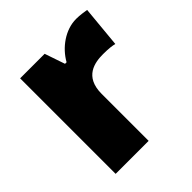

<svg xmlns="http://www.w3.org/2000/svg" viewBox="-159 -675 786 786"><g transform="rotate(-45 234.5 -281.5)"><path d="M400 -563C337 -563 277 -519 247 -465H238L208 -553H66V0H257V-272C257 -372 328 -383 376 -383C411 -383 428 -380 441 -377L458 -557C447 -559 421 -563 400 -563Z"/></g></svg>

Font: Noto Sans Tamil Black
Style: Regular
Weight: 900
Designer: Jelle Bosma - Monotype Design Team
Foundry: Monotype Imaging Inc.
Version: Version 2.004